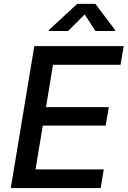

<svg xmlns="http://www.w3.org/2000/svg" viewBox="-20 -964 654 984"><path d="M35.2 0 155.8 -727.5H613.8L597.7 -631.8H251.5L215.8 -415H537.6L521.5 -320.3H199.2L162.1 -95.7H511.7L496.1 0ZM329.1 -805.2H229.5L230 -809.6L376 -944.3H468.8L570.3 -809.6L569.8 -805.2H468.8L414.1 -890.1Z"/></svg>

Font: Inter Medium
Style: Italic
Weight: 500
Italic angle: -9.3988°
Designer: Rasmus Andersson
Foundry: rsms
Version: Version 4.001;git-66647c0bb